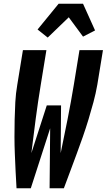

<svg xmlns="http://www.w3.org/2000/svg" viewBox="-20 -1002 568 1022"><path d="M68 0Q65 -45 63 -91Q61 -137 59 -182.5Q57 -228 57 -274Q57 -320 58 -366Q59 -412 61.5 -458.5Q64 -505 72 -551L102 -735H227L197 -551Q182 -460 170 -369Q158 -278 147 -187L229 -441H305L303 -187Q322 -278 340 -369Q358 -460 373 -551L403 -735H528L498 -551Q490 -505 477.5 -458.5Q465 -412 451 -366Q437 -320 421 -274Q405 -228 388 -182.5Q371 -137 354 -91Q337 -45 320 0H244L247 -319L144 0ZM234 -802 180 -845 292 -982H422L486 -840L422 -807L346 -910Z"/></svg>

Font: Iosevka Term Curly Hv Obl
Style: Regular
Weight: 900
Italic angle: -9°
Designer: Belleve Invis
Foundry: Belleve Invis
Version: Version 32.3.0